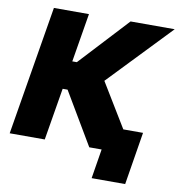

<svg xmlns="http://www.w3.org/2000/svg" viewBox="-95 -813 992 1065"><g transform="rotate(10 401.5 -280.5)"><path d="M449.6 0 275.6 -294H247.9L198.9 0H1.4L122.2 -727.3H319.6L274.1 -453.1H299.7L554 -727.3H802.6L468 -377.8L618.3 -130.7H729.4L681.1 166.2H492.2L519.2 0Z"/></g></svg>

Font: Karasuma Gothic
Style: Italic
Weight: 900
Italic angle: -9.39999°
Designer: Rasmus Andersson / Ryoko Nishizuka
Foundry: Genbu
Version: Version 1.00